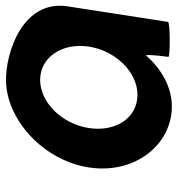

<svg xmlns="http://www.w3.org/2000/svg" viewBox="4 -600 604 653"><g transform="rotate(-90 306.5 -274.0)"><path d="M63 -274C39 -118 140 8 271 8C336 8 399 -28 444 -80C449 -76 439 -4 439 -4C438 3 557 2 558 -5L611 -347C634 -500 452 -558 357 -556C226 -554 87 -430 63 -274ZM197 -274C211 -366 284 -440 361 -440C437 -440 488 -366 474 -274C460 -184 388 -109 310 -109C231 -109 183 -184 197 -274Z"/></g></svg>

Font: Ampere
Style: SCCndIta
Weight: 400
Version: Version 1